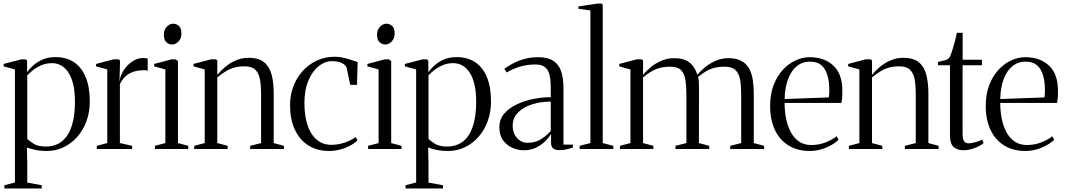

<svg xmlns="http://www.w3.org/2000/svg" viewBox="-20 -839 5996 1081"><path d="M4.5 222V204L64 188.5V-448L0.5 -465.5V-479L100.5 -505H124L132.5 -498.5V-432Q141 -445.5 161.8 -465.8Q182.5 -486 215.2 -501.8Q248 -517.5 292 -517.5Q353.5 -517.5 396.8 -488.5Q440 -459.5 462.8 -403.8Q485.5 -348 485.5 -267.5Q485.5 -208 467 -157.2Q448.5 -106.5 415.2 -68.8Q382 -31 338.2 -10Q294.5 11 244 11Q206 11 175.2 4.2Q144.5 -2.5 131.5 -9L133.5 80.5V189L215 204V222ZM237.5 -14Q291.5 -14 328 -42.8Q364.5 -71.5 383.2 -127.8Q402 -184 402 -265.5Q402 -321.5 392.5 -362.5Q383 -403.5 365.5 -430.2Q348 -457 324.5 -470.2Q301 -483.5 273 -483.5Q240 -483.5 212.5 -471.5Q185 -459.5 165 -443.5Q145 -427.5 133.5 -415V-58Q144 -45.5 169.5 -29.8Q195 -14 237.5 -14Z M525 0V-18L584 -33.5V-448L521 -465.5V-479L618.5 -505H648L655.5 -499L655 -458L652.5 -377L654 -387Q657.5 -408.5 669 -430.5Q680.5 -452.5 698.5 -471Q716.5 -489.5 739 -501Q761.5 -512.5 786.5 -512.5Q795.5 -512.5 801.5 -511.5Q807.5 -510.5 811.5 -509V-440Q807.5 -442 802.8 -443Q798 -444 791.5 -444Q765 -444 739.5 -437.5Q714 -431 692.2 -414Q670.5 -397 655 -365.5V-33.5L724 -18V0Z M852 0V-18L911 -33.5V-448L848 -465.5V-479L946 -505H969L982 -495.5V-33.5L1040 -18V0ZM948.5 -588.5Q931 -588.5 916.8 -601.2Q902.5 -614 902.5 -643Q902.5 -672 919.2 -688.8Q936 -705.5 954.5 -705.5H955.5Q973 -705.5 987.2 -693Q1001.5 -680.5 1001.5 -651Q1001.5 -622 984.8 -605.2Q968 -588.5 949.5 -588.5Z M1132.5 -33.5V-448L1069.5 -465.5V-479L1168 -505H1195.5L1203.5 -499V-458.5V-417.5Q1220.5 -439 1246.8 -461.2Q1273 -483.5 1306.8 -498.5Q1340.5 -513.5 1379.5 -513.5Q1438 -513.5 1468.5 -487.2Q1499 -461 1510 -415.8Q1521 -370.5 1521 -313.5V-33.5L1578.5 -18V0H1388.5V-18L1450 -33.5V-310Q1450 -355.5 1444 -390.5Q1438 -425.5 1418.5 -445.5Q1399 -465.5 1358 -465.5Q1325 -465.5 1299.2 -458.5Q1273.5 -451.5 1251 -437.5Q1228.5 -423.5 1203.5 -403V-33.5L1261.5 -18V0H1073.5V-18Z M1833.5 11Q1764.5 11 1715 -21Q1665.5 -53 1639.2 -111Q1613 -169 1613 -246.5Q1613 -303 1631.5 -352.2Q1650 -401.5 1684 -439.2Q1718 -477 1764 -498.2Q1810 -519.5 1865.5 -519.5Q1892 -519.5 1918 -513Q1944 -506.5 1964.2 -499.2Q1984.5 -492 1993.5 -489.5L1990 -361H1952L1932 -456.5Q1931 -461.5 1923.8 -470.5Q1916.5 -479.5 1898.5 -487Q1880.5 -494.5 1846.5 -494.5Q1809.5 -494.5 1774.2 -466.5Q1739 -438.5 1716.5 -385.8Q1694 -333 1694 -258.5Q1694 -205.5 1703.8 -162.2Q1713.5 -119 1732.8 -88Q1752 -57 1780.5 -40.2Q1809 -23.5 1846 -23.5Q1873.5 -23.5 1899.8 -30Q1926 -36.5 1947.5 -46.8Q1969 -57 1982.5 -67L1993 -49Q1976.5 -32.5 1950.8 -18.8Q1925 -5 1894.8 3Q1864.5 11 1833.5 11Z M2052.5 0V-18L2111.5 -33.5V-448L2048.5 -465.5V-479L2146.5 -505H2169.5L2182.5 -495.5V-33.5L2240.5 -18V0ZM2149 -588.5Q2131.5 -588.5 2117.2 -601.2Q2103 -614 2103 -643Q2103 -672 2119.8 -688.8Q2136.5 -705.5 2155 -705.5H2156Q2173.5 -705.5 2187.8 -693Q2202 -680.5 2202 -651Q2202 -622 2185.2 -605.2Q2168.5 -588.5 2150 -588.5Z M2263.5 222V204L2323 188.5V-448L2259.5 -465.5V-479L2359.5 -505H2383L2391.5 -498.5V-432Q2400 -445.5 2420.8 -465.8Q2441.5 -486 2474.2 -501.8Q2507 -517.5 2551 -517.5Q2612.5 -517.5 2655.8 -488.5Q2699 -459.5 2721.8 -403.8Q2744.5 -348 2744.5 -267.5Q2744.5 -208 2726 -157.2Q2707.5 -106.5 2674.2 -68.8Q2641 -31 2597.2 -10Q2553.5 11 2503 11Q2465 11 2434.2 4.2Q2403.5 -2.5 2390.5 -9L2392.5 80.5V189L2474 204V222ZM2496.5 -14Q2550.5 -14 2587 -42.8Q2623.5 -71.5 2642.2 -127.8Q2661 -184 2661 -265.5Q2661 -321.5 2651.5 -362.5Q2642 -403.5 2624.5 -430.2Q2607 -457 2583.5 -470.2Q2560 -483.5 2532 -483.5Q2499 -483.5 2471.5 -471.5Q2444 -459.5 2424 -443.5Q2404 -427.5 2392.5 -415V-58Q2403 -45.5 2428.5 -29.8Q2454 -14 2496.5 -14Z M2928.5 7Q2897 7 2865.5 -6.5Q2834 -20 2812.8 -48.5Q2791.5 -77 2791.5 -122Q2791.5 -167.5 2819.5 -199.8Q2847.5 -232 2891.8 -252.5Q2936 -273 2986.2 -282.5Q3036.5 -292 3081 -292V-343.5Q3081 -383 3075 -412.8Q3069 -442.5 3050.8 -459.2Q3032.5 -476 2995 -476Q2946.5 -476 2906 -463.2Q2865.5 -450.5 2833 -431L2819.5 -451.5Q2838.5 -466 2867 -481.2Q2895.5 -496.5 2931.5 -506.8Q2967.5 -517 3009.5 -517Q3063.5 -517 3094.8 -496.8Q3126 -476.5 3139.2 -437.8Q3152.5 -399 3152.5 -343.5V-25H3205.5V-8.5Q3195 -5 3183.2 -1.5Q3171.5 2 3158.2 4.2Q3145 6.5 3129.5 6.5Q3107 6.5 3094.8 -3.2Q3082.5 -13 3082.5 -34.5V-85.5Q3074 -69.5 3053.2 -47.5Q3032.5 -25.5 3001.2 -9.2Q2970 7 2928.5 7ZM2948 -35Q2991.5 -35 3022.2 -53Q3053 -71 3081 -101.5V-267Q3026 -267 2977 -251.8Q2928 -236.5 2897.2 -206.2Q2866.5 -176 2866.5 -131Q2866.5 -102.5 2878 -80.8Q2889.5 -59 2908.2 -47Q2927 -35 2948 -35Z M3304 -33.5V-780L3236.5 -789.5V-803L3345.5 -819H3366.5L3373.5 -812.5V-33.5L3433 -18V0H3243.5V-18Z M3470.5 0V-18L3529.5 -33.5V-448L3466.5 -465.5V-479L3565 -505H3593L3600.5 -499V-417.5Q3617.5 -439 3643.8 -460.8Q3670 -482.5 3703.8 -497Q3737.5 -511.5 3776.5 -511.5Q3829.5 -511.5 3860.8 -488Q3892 -464.5 3906.5 -417.5Q3923.5 -439 3950 -460.8Q3976.5 -482.5 4010 -497Q4043.5 -511.5 4081 -511.5Q4125.5 -511.5 4153.8 -496.2Q4182 -481 4197.2 -454Q4212.5 -427 4218.2 -390.5Q4224 -354 4224 -311.5V-33.5L4282 -18V0H4091.5V-18L4153 -33.5V-308Q4153 -353.5 4147.2 -388.5Q4141.5 -423.5 4121.8 -443.5Q4102 -463.5 4060.5 -463.5Q4027.5 -463.5 4002.2 -457Q3977 -450.5 3955.2 -437.8Q3933.5 -425 3910.5 -405.5Q3913.5 -396 3914.5 -380.2Q3915.5 -364.5 3915.5 -346.2Q3915.5 -328 3915.5 -311.5L3915 -33.5L3973 -18V0H3783V-18L3844.5 -33.5V-308Q3844.5 -353.5 3839.2 -388.5Q3834 -423.5 3815 -443.5Q3796 -463.5 3755 -463.5Q3705.5 -463.5 3671.5 -448.8Q3637.5 -434 3600.5 -403V-33.5L3658.5 -18V0Z M4539.5 11Q4470 11 4420 -19.8Q4370 -50.5 4343 -107.2Q4316 -164 4316 -242.5Q4316 -309.5 4335.8 -360.5Q4355.5 -411.5 4388 -446.5Q4420.5 -481.5 4459.8 -499.2Q4499 -517 4538 -517Q4621.5 -517 4671.5 -470.2Q4721.5 -423.5 4722.5 -334Q4723 -304.5 4721.5 -288.2Q4720 -272 4717.5 -259.5H4397.5Q4397.5 -217 4405.2 -175Q4413 -133 4430.5 -98.5Q4448 -64 4477 -43.2Q4506 -22.5 4548.5 -22.5Q4591.5 -22.5 4630 -38Q4668.5 -53.5 4690.5 -72L4701 -52Q4683 -34.5 4657.2 -20.2Q4631.5 -6 4601.2 2.5Q4571 11 4539.5 11ZM4398 -281.5 4646.5 -290.5Q4648.5 -302 4648.8 -312.2Q4649 -322.5 4649 -333Q4649 -408.5 4623 -450.2Q4597 -492 4540.5 -492Q4502.5 -492 4475.2 -473.2Q4448 -454.5 4431 -423.8Q4414 -393 4406 -355.8Q4398 -318.5 4398 -281.5Z M4818.5 -33.5V-448L4755.5 -465.5V-479L4854 -505H4881.5L4889.5 -499V-458.5V-417.5Q4906.5 -439 4932.8 -461.2Q4959 -483.5 4992.8 -498.5Q5026.5 -513.5 5065.5 -513.5Q5124 -513.5 5154.5 -487.2Q5185 -461 5196 -415.8Q5207 -370.5 5207 -313.5V-33.5L5264.5 -18V0H5074.5V-18L5136 -33.5V-310Q5136 -355.5 5130 -390.5Q5124 -425.5 5104.5 -445.5Q5085 -465.5 5044 -465.5Q5011 -465.5 4985.2 -458.5Q4959.5 -451.5 4937 -437.5Q4914.5 -423.5 4889.5 -403V-33.5L4947.5 -18V0H4759.5V-18Z M5403 7Q5372 7 5350.2 -10.5Q5328.5 -28 5328.5 -79V-471.5H5261V-490Q5265 -491.5 5274.5 -493.5Q5284 -495.5 5294 -498Q5304 -500.5 5308.5 -502.5Q5315.5 -505.5 5320 -509.5Q5324.5 -513.5 5327.8 -519.5Q5331 -525.5 5334 -533.5Q5338 -545 5344.2 -564.5Q5350.5 -584 5356.8 -607.8Q5363 -631.5 5367.5 -654.5H5400V-502.5H5508.5V-471.5H5399.5V-84.5Q5399.5 -64 5403.8 -52.5Q5408 -41 5415.5 -36.5Q5423 -32 5432 -32Q5446.5 -32 5471.8 -38.5Q5497 -45 5509.5 -53L5518 -33.5Q5506.5 -23.5 5487.5 -14Q5468.5 -4.5 5446.5 1.2Q5424.5 7 5403 7Z M5753.5 11Q5684 11 5634 -19.8Q5584 -50.5 5557 -107.2Q5530 -164 5530 -242.5Q5530 -309.5 5549.8 -360.5Q5569.5 -411.5 5602 -446.5Q5634.5 -481.5 5673.8 -499.2Q5713 -517 5752 -517Q5835.5 -517 5885.5 -470.2Q5935.5 -423.5 5936.5 -334Q5937 -304.5 5935.5 -288.2Q5934 -272 5931.5 -259.5H5611.5Q5611.5 -217 5619.2 -175Q5627 -133 5644.5 -98.5Q5662 -64 5691 -43.2Q5720 -22.5 5762.5 -22.5Q5805.5 -22.5 5844 -38Q5882.5 -53.5 5904.5 -72L5915 -52Q5897 -34.5 5871.2 -20.2Q5845.5 -6 5815.2 2.5Q5785 11 5753.5 11ZM5612 -281.5 5860.5 -290.5Q5862.5 -302 5862.8 -312.2Q5863 -322.5 5863 -333Q5863 -408.5 5837 -450.2Q5811 -492 5754.5 -492Q5716.5 -492 5689.2 -473.2Q5662 -454.5 5645 -423.8Q5628 -393 5620 -355.8Q5612 -318.5 5612 -281.5Z"/></svg>

Font: Merriweather 144pt Light
Style: Regular
Weight: 300
Version: Version 2.100